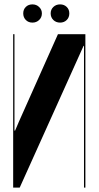

<svg xmlns="http://www.w3.org/2000/svg" viewBox="-20 -855 449 875"><path d="M127.9 -835Q146 -835 158.4 -823Q170.9 -811 170.9 -793.9Q170.9 -775.9 158.4 -763.9Q146 -752 127.9 -752Q109.4 -752 97.7 -763.9Q85.9 -775.9 85.9 -793.9Q85.9 -812 97.7 -823.5Q109.4 -835 127.9 -835ZM210.9 -793.9Q210.9 -811.5 223.1 -823.2Q235.4 -835 253.9 -835Q272 -835 283.9 -823.5Q295.9 -812 295.9 -793.9Q295.9 -775.4 283.9 -763.7Q272 -752 253.9 -752Q235.4 -752 223.1 -763.9Q210.9 -775.9 210.9 -793.9ZM244.1 -699.2H369.1V0H362.8V-646H360.8L69.8 0H40V-699.2H45.9V-259.8H48.8L65.9 -299.8Z"/></svg>

Font: Moniqa Black Display
Style: Regular
Weight: 900
Designer: Rajesh Rajput
Foundry: Rajesh Rajput
Version: Version 1.000